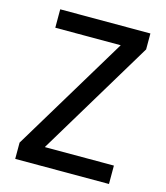

<svg xmlns="http://www.w3.org/2000/svg" viewBox="-110 -823 783 907"><g transform="rotate(15 281.0 -369.0)"><path d="M171 -90H508V0H49.5V-79.5L392 -647.5H72V-737.5H513V-659.5L171 -91.5Z"/></g></svg>

Font: Epilogue Medium
Style: Regular
Weight: 500
Designer: Tyler Finck
Foundry: Etcetera Type Co
Version: Version 2.111; ttfautohint (v1.8.3)